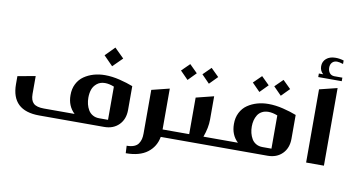

<svg xmlns="http://www.w3.org/2000/svg" viewBox="-90 -1056 2691 1457"><g transform="rotate(10 1255.5 -327.0)"><path d="M729 -607.9 801.8 -536.1 729 -463.9 658.2 -536.1ZM905.8 -341.8V-158.2Q905.8 -86.9 862.8 -43.5Q819.8 0 749 0H249Q34.2 0 34.2 -204.1V-265.1L170.9 -290V-151.9Q170.9 -102.1 194.8 -80.1Q218.8 -58.1 274.9 -58.1H511.2Q456.1 -110.4 456.1 -192.9Q455.6 -242.2 475.1 -280.5Q494.6 -318.8 528.1 -341.8Q561.5 -364.7 602.3 -376.5Q643.1 -388.2 689 -388.2Q743.2 -388.2 802 -373.8Q860.8 -359.4 905.8 -341.8ZM700.2 -58.1H769V-314Q731.4 -329.1 699.2 -329.1Q661.6 -329.1 636.7 -308.8Q611.8 -288.6 602.3 -260.5Q592.8 -232.4 592.8 -198.2Q592.8 -172.4 598.6 -148.4Q604.5 -124.5 616.7 -103.8Q628.9 -83 650.4 -70.6Q671.9 -58.1 700.2 -58.1Z M1052.7 -338.9 1189.5 -373V-58.1H1256.3Q1260.7 -58.1 1263.7 -55.2Q1266.6 -52.2 1266.6 -47.9V-9.8Q1266.6 0 1256.3 0H1185.5Q1171.9 76.7 1111.8 122.3Q1051.8 168 945.3 168L942.4 110.8Q975.6 110.8 998.3 101.8Q1021 92.8 1032.2 75.9Q1043.5 59.1 1048.1 40.5Q1052.7 22 1052.7 -2.9Z M1310.5 -583 1371.1 -522.9 1310.5 -460.9 1249.5 -522.9ZM1475.1 -583 1536.1 -522.9 1475.1 -460.9 1414.6 -522.9ZM1504.4 -58.1H1599.1Q1603.5 -58.1 1606.4 -55.2Q1609.4 -52.2 1609.4 -47.9V-9.8Q1609.4 0 1599.1 0H1258.3Q1248.5 0 1248.5 -9.8V-47.9Q1248.5 -58.1 1258.3 -58.1H1394.5V-339.8L1531.2 -374V-193.8Q1531.2 -131.8 1504.4 -58.1Z M1863.3 -587.9 1924.3 -527.8 1863.3 -465.8 1802.2 -527.8ZM2028.3 -587.9 2089.4 -527.8 2028.3 -465.8 1967.3 -527.8ZM2165 -341.8V-158.2Q2165 -86.9 2122.1 -43.5Q2079.1 0 2008.3 0H1599.1Q1589.4 0 1589.4 -9.8V-47.9Q1589.4 -58.1 1599.1 -58.1H1770Q1715.3 -109.9 1715.3 -192.9Q1714.8 -242.2 1734.4 -280.5Q1753.9 -318.8 1787.4 -341.8Q1820.8 -364.7 1861.6 -376.5Q1902.3 -388.2 1948.2 -388.2Q2002.4 -388.2 2061.3 -373.8Q2120.1 -359.4 2165 -341.8ZM1959 -58.1H2028.3V-314Q1990.7 -329.1 1958 -329.1Q1929.7 -329.1 1908.4 -317.6Q1887.2 -306.2 1875.2 -286.9Q1863.3 -267.6 1857.7 -245.4Q1852.1 -223.1 1852.1 -198.2Q1852.1 -171.9 1857.9 -148.2Q1863.8 -124.5 1875.7 -103.8Q1887.7 -83 1909.2 -70.6Q1930.7 -58.1 1959 -58.1Z M2400.9 -682.1H2464.8V-654.8H2283.7V-682.1H2316.9Q2291 -705.1 2291 -740.2Q2291 -776.4 2317.4 -799.1Q2343.8 -821.8 2388.7 -821.8Q2419.4 -821.8 2451.7 -812V-785.2Q2421.4 -794.9 2404.8 -794.9Q2380.9 -794.9 2366.9 -779.8Q2353 -764.6 2353 -740.2Q2353 -716.8 2365.2 -700.2Q2377.4 -683.6 2400.9 -682.1ZM2305.7 -564 2442.9 -598.1V0H2305.7Z"/></g></svg>

Font: Wesal
Style: Regular
Weight: 700
Designer: Ahmed zaza
Foundry: Ahmed zaza
Version: Version 2.01